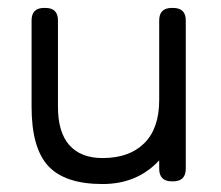

<svg xmlns="http://www.w3.org/2000/svg" viewBox="-20 -460 561 487"><path d="M416 -439.9H418.9Q451.2 -439.9 451.2 -408.2V-32.2Q451.2 0 418.9 0H416Q383.8 0 383.8 -32.2V-53.2Q328.1 6.8 240.2 6.8Q145 6.8 102.5 -38.8Q60.1 -84.5 60.1 -189V-408.2Q60.1 -439.9 91.8 -439.9H95.2Q127 -439.9 127 -408.2V-189Q127 -124.5 156 -91.8Q185.1 -59.1 240.2 -59.1Q308.1 -59.1 345.9 -96.7Q383.8 -134.3 383.8 -206.1V-408.2Q383.8 -439.9 416 -439.9Z"/></svg>

Font: Arcon Rounded-
Style: Regular
Weight: 400
Designer: M. Zarth
Foundry: martin zarth - visuelle & digitale kommunikation
Version: Version 1.110;PS 001.110;hotconv 1.0.70;makeotf.lib2.5.58329